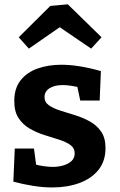

<svg xmlns="http://www.w3.org/2000/svg" viewBox="-20 -841 544 874"><path d="M182.7 -399Q182.7 -375.7 202.7 -361.7Q222.7 -347.7 254.2 -337.7Q285.7 -327.7 321.5 -316.7Q357.3 -305.7 388.8 -288.3Q420.3 -271 440.3 -242Q460.3 -213 460.3 -167Q460.3 -107.7 428.3 -67.8Q396.3 -28 341.3 -7.8Q286.3 12.3 217.3 12.3Q177 12.3 132.3 5.3Q87.7 -1.7 40.7 -14L47.3 -165H134.7L146.3 -76.7L134 -94.3Q154.3 -88 178.3 -84.7Q202.3 -81.3 220.3 -81.3Q245.7 -81.3 268.5 -88Q291.3 -94.7 305.7 -108.2Q320 -121.7 320 -142.7Q320 -167 300.2 -181.2Q280.3 -195.3 248.8 -205.3Q217.3 -215.3 182.5 -226.2Q147.7 -237 116.2 -255Q84.7 -273 64.8 -302.8Q45 -332.7 45 -381Q45 -439 73.8 -475.5Q102.7 -512 151.5 -529.2Q200.3 -546.3 258.3 -546.3Q299 -546.3 344.8 -538.8Q390.7 -531.3 439.3 -517.3L433.7 -383.3H345.3L328.7 -461.7L348 -441.3Q300.7 -453.7 264.7 -453.7Q228 -453.7 205.3 -439.2Q182.7 -424.7 182.7 -399ZM111.3 -619.7 65.3 -671.3 209 -814 288.7 -821.3 442.3 -671.3 395 -619.7 202 -751 299 -749.7Z"/></svg>

Font: Bitter Thin
Style: Regular
Weight: 100
Designer: Sol Matas, and Bitter project Authors
Foundry: Sol Matas
Version: Version 2.002